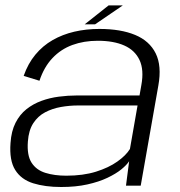

<svg xmlns="http://www.w3.org/2000/svg" viewBox="-20 -706 684 730"><path d="M212.5 5Q268.5 5 312.2 -4.8Q356 -14.5 388.5 -30Q421 -45.5 441.5 -62.2Q462 -79 471 -93L459 0H515L582 -380.5Q595.5 -455.5 572 -503Q548.5 -550.5 493.8 -573.2Q439 -596 358 -596Q307.5 -596 262.5 -585.5Q217.5 -575 180 -553.5Q142.5 -532 114.5 -498.2Q86.5 -464.5 70 -417.5L130 -399Q147.5 -451.5 179.5 -485.2Q211.5 -519 255.2 -535Q299 -551 352 -551Q412 -551 452.5 -533Q493 -515 510.5 -477.8Q528 -440.5 517.5 -383L510.5 -343H271.5Q238.5 -343 203.8 -338.5Q169 -334 137.5 -322.5Q106 -311 80.5 -290.8Q55 -270.5 39 -239Q23 -207.5 20 -162.5Q15 -96 37.8 -59.8Q60.5 -23.5 106 -9.2Q151.5 5 212.5 5ZM232 -38Q187 -38 152.5 -48.8Q118 -59.5 100 -87.5Q82 -115.5 86 -168Q89 -210.5 106.5 -237.5Q124 -264.5 151.5 -279Q179 -293.5 211.5 -299.2Q244 -305 276.5 -305H503L474 -139.5Q459 -115 426.2 -91.8Q393.5 -68.5 344.8 -53.2Q296 -38 232 -38ZM302 -613.5H341.5L447 -685.5H393Z"/></svg>

Font: Anybody SemiExpanded Light
Style: Italic
Weight: 300
Width: 6
Italic angle: -10°
Version: Version 1.113;gftools[0.9.25]